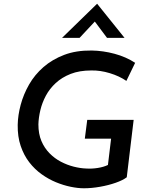

<svg xmlns="http://www.w3.org/2000/svg" viewBox="-20 -999 802 1030"><path d="M660 -48Q639 -32 600.5 -18.5Q562 -5 516.5 3Q471 11 430 11Q398 11 359 3Q320 -5 280 -21.5Q240 -38 203 -64.5Q166 -91 137 -128.5Q108 -166 91 -216Q74 -266 75 -329Q76 -381 91 -437Q106 -493 136 -545.5Q166 -598 213 -639Q260 -680 324 -704.5Q388 -729 472 -728Q533 -727 594.5 -710.5Q656 -694 705 -662L658 -565Q620 -591 569 -606.5Q518 -622 470 -621Q406 -621 359 -602.5Q312 -584 279 -553.5Q246 -523 226 -485.5Q206 -448 196.5 -408Q187 -368 186 -332Q186 -281 202 -243Q218 -205 245.5 -177Q273 -149 306.5 -131.5Q340 -114 375.5 -105Q411 -96 442 -95Q473 -93 504.5 -98Q536 -103 559 -114L576 -255H435L448 -356H697ZM554 -796 480 -895 507 -903 407 -796H313L501 -979L648 -796Z"/></svg>

Font: Josefin Sans Thin Medium
Style: Italic
Weight: 500
Italic angle: -7°
Version: Version 2.000